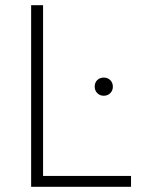

<svg xmlns="http://www.w3.org/2000/svg" viewBox="-20 -720 555 740"><path d="M100 -700H146V-42H485V0H100ZM380 -351Q365 -351 355 -361Q345 -371 345 -386Q345 -402 355 -411.5Q365 -421 380 -421Q395 -421 405 -411Q415 -401 415 -386Q415 -371 405 -361Q395 -351 380 -351Z"/></svg>

Font: Retni Sans Light
Style: Regular
Weight: 300
Designer: Vitaly Kuzmin
Foundry: ParaType Ltd.
Version: Version 1.00;March 2, 2019;FontCreator 11.5.0.2425 64-bit; t